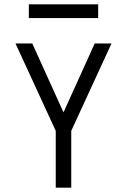

<svg xmlns="http://www.w3.org/2000/svg" viewBox="-20 -872 590 892"><path d="M239 0V-264L52 -670H130L275 -350L420 -670H498L311 -264V0ZM114 -788V-852H436V-788Z"/></svg>

Font: Lode
Style: Regular
Weight: 400
Monospace: yes
Designer: Belleve Invis
Foundry: Belleve Invis
Version: Version 29.2.0; ttfautohint (v1.8.3)